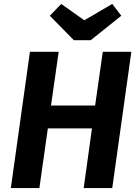

<svg xmlns="http://www.w3.org/2000/svg" viewBox="-20 -955 700 975"><path d="M35 0 132 -692H278L239 -419H463L502 -692H647L550 0H405L447 -303H223L180 0ZM596 -875 441 -751H355L233 -875L291 -935L408 -852L550 -935Z"/></svg>

Font: Fira Sans SemiBold
Style: Italic
Weight: 600
Italic angle: -8°
Designer: bBox Type GmbH & Carrois Corporate GbR & Edenspiekermann AG
Foundry: bBox Type GmbH & Carrois Corporate GbR & Edenspiekermann AG
Version: Version 4.301